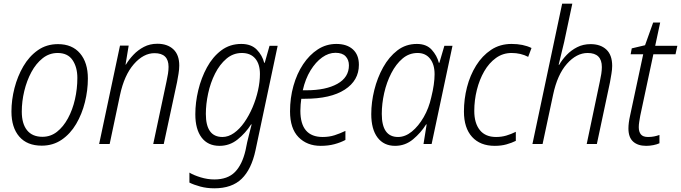

<svg xmlns="http://www.w3.org/2000/svg" viewBox="-20 -780 3689 1040"><path d="M206 9Q127 9 84.5 -40Q42 -89 42 -176Q42 -239 58.5 -303Q75 -367 106.5 -421Q138 -475 185 -508Q232 -541 294 -541Q371 -541 413.5 -491Q456 -441 456 -355Q456 -291 440 -226.5Q424 -162 392.5 -108.5Q361 -55 314 -23Q267 9 206 9ZM210 -39Q254 -39 288.5 -66Q323 -93 348 -139Q373 -185 386 -242Q399 -299 399 -358Q399 -416 373 -454.5Q347 -493 292 -493Q247 -493 211 -464.5Q175 -436 150 -389.5Q125 -343 111.5 -287Q98 -231 98 -175Q98 -110 126.5 -74.5Q155 -39 210 -39Z M517 0 630 -533H677L660 -430H662Q678 -457 702.5 -483Q727 -509 759.5 -526Q792 -543 832 -543Q887 -543 919 -513Q951 -483 951 -425Q951 -405 947 -380.5Q943 -356 939 -335L867 0H810L882 -339Q887 -361 890 -381Q893 -401 893 -418Q893 -492 817 -492Q757 -492 705 -432.5Q653 -373 630 -265L574 0Z M1141 240Q1100 240 1065 230.5Q1030 221 1006 209V155Q1029 169 1066.5 180.5Q1104 192 1141 192Q1213 192 1252.5 152Q1292 112 1310 34L1319 -10Q1324 -30 1330.5 -57Q1337 -84 1343 -106H1340Q1310 -59 1267 -24.5Q1224 10 1169 10Q1106 10 1072 -35Q1038 -80 1038 -161Q1038 -225 1054 -291.5Q1070 -358 1101 -415Q1132 -472 1178.5 -507Q1225 -542 1287 -542Q1341 -542 1371 -511Q1401 -480 1411 -440H1414L1440 -532H1484L1364 34Q1342 137 1289 188.5Q1236 240 1141 240ZM1185 -38Q1217 -38 1247.5 -59.5Q1278 -81 1303.5 -117.5Q1329 -154 1348 -198.5Q1367 -243 1377.5 -290Q1388 -337 1388 -379Q1388 -433 1362.5 -463Q1337 -493 1290 -493Q1243 -493 1206.5 -462Q1170 -431 1145 -381.5Q1120 -332 1107.5 -274Q1095 -216 1095 -163Q1095 -38 1185 -38Z M1717 10Q1643 10 1597 -37Q1551 -84 1551 -177Q1551 -249 1569.5 -315Q1588 -381 1622 -432Q1656 -483 1701.5 -512.5Q1747 -542 1802 -542Q1859 -542 1891.5 -512.5Q1924 -483 1924 -429Q1924 -344 1847.5 -294.5Q1771 -245 1631 -245H1612Q1610 -231 1608.5 -214Q1607 -197 1607 -180Q1607 -38 1728 -38Q1763 -38 1792.5 -47.5Q1822 -57 1851 -71V-22Q1825 -8 1791.5 1Q1758 10 1717 10ZM1639 -291Q1745 -291 1807.5 -326Q1870 -361 1870 -426Q1870 -456 1852 -475Q1834 -494 1797 -494Q1760 -494 1725 -469Q1690 -444 1662 -398.5Q1634 -353 1620 -291Z M2120 10Q2059 10 2025 -35Q1991 -80 1991 -162Q1991 -226 2007.5 -292.5Q2024 -359 2055.5 -415.5Q2087 -472 2132.5 -507Q2178 -542 2238 -542Q2290 -542 2318.5 -510.5Q2347 -479 2357 -440H2360L2387 -532H2431L2318 0H2274L2291 -106H2288Q2260 -61 2217.5 -25.5Q2175 10 2120 10ZM2136 -38Q2175 -38 2211 -67.5Q2247 -97 2275 -145.5Q2303 -194 2316 -253Q2325 -289 2329.5 -320.5Q2334 -352 2334 -378Q2334 -431 2309.5 -462Q2285 -493 2242 -493Q2196 -493 2160.5 -463Q2125 -433 2099.5 -383.5Q2074 -334 2061 -276Q2048 -218 2048 -163Q2048 -38 2136 -38Z M2660 10Q2581 10 2537 -38.5Q2493 -87 2493 -176Q2493 -243 2509.5 -307.5Q2526 -372 2559 -425Q2592 -478 2640 -510Q2688 -542 2751 -542Q2814 -542 2859 -520L2841 -472Q2801 -493 2751 -493Q2704 -493 2666.5 -466Q2629 -439 2603 -394Q2577 -349 2563 -293Q2549 -237 2549 -179Q2549 -113 2579 -75.5Q2609 -38 2667 -38Q2696 -38 2722 -45.5Q2748 -53 2774 -66V-17Q2752 -6 2723.5 2Q2695 10 2660 10Z M2864 0 3025 -760H3080L3036 -553Q3029 -523 3021 -491Q3013 -459 3006 -429H3009Q3025 -457 3049.5 -482.5Q3074 -508 3106.5 -524.5Q3139 -541 3179 -541Q3233 -541 3264.5 -511.5Q3296 -482 3296 -423Q3296 -404 3292 -380.5Q3288 -357 3284 -334L3213 0H3158L3229 -338Q3234 -360 3237 -380Q3240 -400 3240 -417Q3240 -493 3163 -493Q3103 -493 3051 -434.5Q2999 -376 2976 -267L2919 0Z M3480 10Q3435 10 3409.5 -13Q3384 -36 3384 -84Q3384 -114 3393 -154L3464 -486H3396L3402 -518L3474 -535L3518 -658H3556L3529 -532H3649L3639 -486H3519L3448 -153Q3445 -136 3442.5 -120Q3440 -104 3440 -91Q3440 -66 3451.5 -52Q3463 -38 3490 -38Q3508 -38 3523 -41Q3538 -44 3552 -49V-4Q3539 2 3519.5 6Q3500 10 3480 10Z"/></svg>

Font: Noto Sans SemiCondensed Light
Style: Italic
Weight: 300
Width: 4
Italic angle: -12°
Designer: Monotype Design Team
Foundry: Monotype Imaging Inc.
Version: Version 2.013; ttfautohint (v1.8.4.7-5d5b)